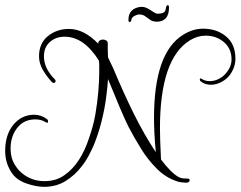

<svg xmlns="http://www.w3.org/2000/svg" viewBox="-22 -657 931 743"><path d="M149 66Q117 66 79 52.5Q41 39 23 11Q-2 -26 -2 -73Q-2 -136 30 -174.5Q62 -213 110 -213Q137 -213 160 -196Q164 -193 164 -188Q164 -178 155 -184Q138 -195 115 -195Q70 -195 44.5 -162Q19 -129 19 -83Q19 -57 26.5 -37.5Q34 -18 51 2Q92 44 150 44Q195 44 227 21Q260 -2 283.5 -38.5Q307 -75 322 -121Q330 -144 336.5 -167.5Q343 -191 347 -214Q355 -261 358.5 -303.5Q362 -346 362 -376V-398Q362 -403 362 -409Q362 -415 361 -422Q303 -515 228 -515Q194 -515 171 -494.5Q148 -474 148 -439Q148 -392 191 -349Q193 -347 193 -344Q193 -336 186 -336Q186 -336 180 -338Q157 -363 143 -388Q129 -413 129 -439Q129 -489 163 -517Q197 -545 245 -545Q303 -545 358 -488Q358 -496 363.5 -500Q369 -504 376 -504Q383 -504 389 -500.5Q395 -497 395 -489V-465Q395 -457 395.5 -449.5Q396 -442 396 -435L406 -414Q408 -409 411 -403.5Q414 -398 416 -393Q457 -295 496.5 -215.5Q536 -136 581 -68Q577 -110 575.5 -142Q574 -174 574 -201Q574 -452 686 -522Q724 -546 764 -546Q817 -546 853 -516Q889 -486 889 -430Q889 -398 869 -369Q856 -351 835.5 -340Q815 -329 794 -329Q771 -329 755 -342Q750 -346 751.5 -351Q753 -356 758 -352Q772 -343 790 -343Q807 -343 823.5 -351Q840 -359 851 -372Q874 -398 874 -427Q874 -469 844.5 -494Q815 -519 774 -519Q742 -519 713 -501Q597 -430 597 -160Q597 -140 598 -110.5Q599 -81 601 -40Q639 11 669 28Q677 32 684 33Q691 34 698 34H702Q712 34 712 40Q712 50 697 50Q691 50 680 48.5Q669 47 664 45Q620 31 585 -4Q550 -39 523.5 -82Q497 -125 476 -165Q462 -193 443 -237.5Q424 -282 396 -351Q395 -335 393 -315.5Q391 -296 388 -274Q382 -230 370 -183.5Q358 -137 340 -93Q330 -71 319 -50.5Q308 -30 294 -13Q267 22 231 44Q195 66 149 66ZM480 -572Q475 -572 475 -580Q475 -603 487 -615Q499 -627 519 -630Q535 -632 548 -625Q561 -618 571 -611Q581 -604 587 -604Q603 -604 611 -608.5Q619 -613 620 -626Q622 -637 627 -637Q632 -637 632 -628Q632 -600 619.5 -586.5Q607 -573 586 -573Q570 -573 559.5 -580Q549 -587 540 -594Q531 -601 517 -601Q509 -601 498.5 -595.5Q488 -590 486 -580Q486 -572 480 -572Z"/></svg>

Font: Puppies Play
Style: Regular
Weight: 400
Designer: Robert E. Leuschke
Foundry: Robert E. Leuschke
Version: Version 1.010; ttfautohint (v1.8.3)